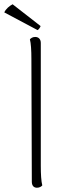

<svg xmlns="http://www.w3.org/2000/svg" viewBox="-43 -870 315 899"><path d="M-23 -812 133 -729C139 -732 146 -743 147 -748L16 -850C1 -842 -15 -829 -23 -812ZM130 9C143 9 151 3 155 -2C150 -21 148 -54 148 -94V-669C148 -687 137 -697 122 -697C109 -697 102 -691 97 -686C102 -667 104 -634 104 -594L106 -19C106 -1 115 9 130 9Z"/></svg>

Font: Arima Koshi ExtraLight
Style: Regular
Weight: 275
Designer: Joana Correia and Natanael Gama
Foundry: NDISCOVER
Version: Version 1.019;PS 001.019;hotconv 1.0.88;makeotf.lib2.5.64775